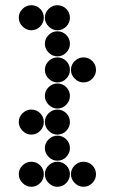

<svg xmlns="http://www.w3.org/2000/svg" viewBox="-20 -718 440 736"><path d="M52 -650Q52 -631 66.5 -616.5Q81 -602 100 -602Q120 -602 134 -616.5Q148 -631 148 -650Q148 -670 134 -684Q120 -698 100 -698Q81 -698 66.5 -684Q52 -670 52 -650ZM152 -650Q152 -631 166.5 -616.5Q181 -602 200 -602Q220 -602 234 -616.5Q248 -631 248 -650Q248 -670 234 -684Q220 -698 200 -698Q181 -698 166.5 -684Q152 -670 152 -650ZM152 -550Q152 -531 166.5 -516.5Q181 -502 200 -502Q220 -502 234 -516.5Q248 -531 248 -550Q248 -570 234 -584Q220 -598 200 -598Q181 -598 166.5 -584Q152 -570 152 -550ZM152 -450Q152 -431 166.5 -416.5Q181 -402 200 -402Q220 -402 234 -416.5Q248 -431 248 -450Q248 -470 234 -484Q220 -498 200 -498Q181 -498 166.5 -484Q152 -470 152 -450ZM252 -450Q252 -431 266.5 -416.5Q281 -402 300 -402Q320 -402 334 -416.5Q348 -431 348 -450Q348 -470 334 -484Q320 -498 300 -498Q281 -498 266.5 -484Q252 -470 252 -450ZM152 -350Q152 -331 166.5 -316.5Q181 -302 200 -302Q220 -302 234 -316.5Q248 -331 248 -350Q248 -370 234 -384Q220 -398 200 -398Q181 -398 166.5 -384Q152 -370 152 -350ZM52 -250Q52 -231 66.5 -216.5Q81 -202 100 -202Q120 -202 134 -216.5Q148 -231 148 -250Q148 -270 134 -284Q120 -298 100 -298Q81 -298 66.5 -284Q52 -270 52 -250ZM152 -250Q152 -231 166.5 -216.5Q181 -202 200 -202Q220 -202 234 -216.5Q248 -231 248 -250Q248 -270 234 -284Q220 -298 200 -298Q181 -298 166.5 -284Q152 -270 152 -250ZM152 -150Q152 -131 166.5 -116.5Q181 -102 200 -102Q220 -102 234 -116.5Q248 -131 248 -150Q248 -170 234 -184Q220 -198 200 -198Q181 -198 166.5 -184Q152 -170 152 -150ZM52 -50Q52 -31 66.5 -16.5Q81 -2 100 -2Q120 -2 134 -16.5Q148 -31 148 -50Q148 -70 134 -84Q120 -98 100 -98Q81 -98 66.5 -84Q52 -70 52 -50ZM152 -50Q152 -31 166.5 -16.5Q181 -2 200 -2Q220 -2 234 -16.5Q248 -31 248 -50Q248 -70 234 -84Q220 -98 200 -98Q181 -98 166.5 -84Q152 -70 152 -50ZM252 -50Q252 -31 266.5 -16.5Q281 -2 300 -2Q320 -2 334 -16.5Q348 -31 348 -50Q348 -70 334 -84Q320 -98 300 -98Q281 -98 266.5 -84Q252 -70 252 -50Z"/></svg>

Font: Matrix Sans Print
Style: Regular
Weight: 400
Designer: Brad Neil
Version: Version 1.100